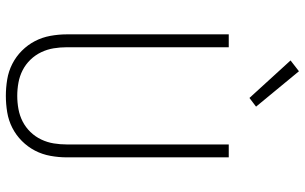

<svg xmlns="http://www.w3.org/2000/svg" viewBox="-208 -800 1017 640"><g transform="rotate(90 300.0 -480.5)"><path d="M300 8Q273 8 245.5 3.5Q218 -1 193.5 -13.5Q169 -26 149.5 -45.5Q130 -65 117.5 -89Q105 -113 100 -140.5Q95 -168 95 -195V-735H138V-195Q138 -173 141.5 -151.5Q145 -130 154.5 -110Q164 -90 179.5 -74Q195 -58 214.5 -48Q234 -38 256 -34Q278 -30 300 -30Q322 -30 344 -34Q366 -38 385.5 -48Q405 -58 420.5 -74Q436 -90 445.5 -110Q455 -130 458.5 -151.5Q462 -173 462 -195V-735H505V-195Q505 -168 500 -140.5Q495 -113 482.5 -89Q470 -65 450.5 -45.5Q431 -26 406.5 -13.5Q382 -1 354.5 3.5Q327 8 300 8ZM307 -804 182 -941 218 -969 336 -826Z"/></g></svg>

Font: Iosevka Curly XLtEx
Style: Regular
Weight: 200
Width: 7
Monospace: yes
Designer: Belleve Invis
Foundry: Belleve Invis
Version: Version 11.1.0; ttfautohint (v1.8.3)